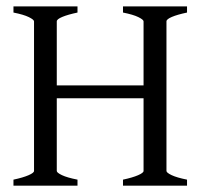

<svg xmlns="http://www.w3.org/2000/svg" viewBox="-20 -586 641 606"><path d="M368.2 0V-19Q398.4 -25.4 415.8 -33Q433.1 -40.5 433.1 -46.4V-518.6Q433.1 -523.9 416.7 -532Q400.4 -540 368.2 -546.4V-565.9H570.3V-546.4Q540 -540 522.7 -532.7Q505.4 -525.4 505.4 -518.6V-46.4Q505.4 -41 521.7 -33.2Q538.1 -25.4 570.3 -19V0ZM146.5 -275.9V-316.4H442.4V-275.9ZM22.5 0V-19Q52.7 -25.4 70.1 -33Q87.4 -40.5 87.4 -46.4V-518.6Q87.4 -523.9 71 -532Q54.7 -540 22.5 -546.4V-565.9H224.6V-546.4Q194.3 -540 176.8 -532.7Q159.2 -525.4 159.2 -518.6V-46.4Q159.2 -41 175.5 -33.2Q191.9 -25.4 224.6 -19V0Z"/></svg>

Font: Dai Banna SIL Light
Style: Regular
Weight: 300
Designer: Victor Gaultney
Foundry: SIL International
Version: Version 4.000